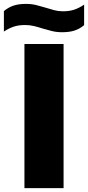

<svg xmlns="http://www.w3.org/2000/svg" viewBox="-60 -966 452 986"><path d="M65.5 0V-740H266.5V0ZM259 -800.5Q230 -800.5 205.5 -806.8Q181 -813 157.5 -820Q136 -827 114.5 -832.2Q93 -837.5 69 -837.5Q35.5 -837.5 10.8 -829.2Q-14 -821 -40 -804V-909Q-17.5 -928 9 -937Q35.5 -946 73 -946Q102 -946 126.8 -939.8Q151.5 -933.5 174.5 -926.5Q196.5 -919.5 218 -913.8Q239.5 -908 263 -908Q296.5 -908 321.5 -916.5Q346.5 -925 372 -942V-837Q350 -818 323.2 -809.2Q296.5 -800.5 259 -800.5Z"/></svg>

Font: Encode Sans SC SemiExpanded ExtraBold
Style: Regular
Weight: 800
Width: 6
Designer: Multiple Designers
Foundry: Impallari Type
Version: Version 3.002